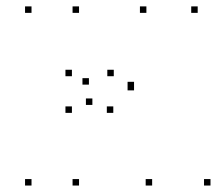

<svg xmlns="http://www.w3.org/2000/svg" viewBox="-20 -564 671 594"><path d="M224.5 -524.2V-544.2H204.5V-524.2ZM77.5 -524.2V-544.2H57.5V-524.2ZM77.5 10V-10H57.5V10ZM224.5 10V-10H204.5V10ZM202.5 -214.8V-234.8H182.5V-214.8ZM330.5 -214.8V-234.8H310.5V-214.8ZM265.8 -239.4V-259.4H245.8V-239.4ZM450.7 10V-10H430.7V10ZM631.2 10V-10H611.2V10ZM394.7 -284.4V-304.4H374.7V-284.4ZM394.7 -290.9V-310.9H374.7V-290.9ZM591.6 -524.2V-544.2H571.6V-524.2ZM432.9 -524.2V-544.2H412.9V-524.2ZM255.1 -302.2V-322.2H235.1V-302.2ZM332 -328.2V-348.2H312V-328.2ZM202.5 -328.2V-348.2H182.5V-328.2Z"/></svg>

Font: Monaspace Neon Dots Var
Style: Regular
Weight: 400
Designer: Riley Cran and the Lettermatic Team
Version: Version 1.100 (Monaspace Neon Dots)